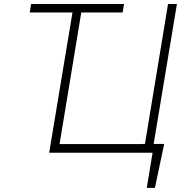

<svg xmlns="http://www.w3.org/2000/svg" viewBox="-20 -747 908 939"><path d="M132.1 -727.3H586.6L579.9 -686.1H377.5L271.3 -42.3H675.1V-43H688.9L801.8 -727.3H845.2L731.5 -43H783L737.6 171.9H697.8L726.2 0H220.5L334.5 -686.1H125.4Z"/></svg>

Font: Inter P Extra Light
Style: Italic
Weight: 200
Italic angle: 9.39999°
Designer: Rasmus Andersson
Foundry: rsms
Version: Version 3.018;git-588b23468